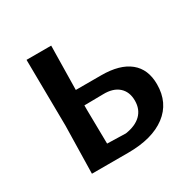

<svg xmlns="http://www.w3.org/2000/svg" viewBox="-113 -568 667 674"><g transform="rotate(-30 220.5 -230.5)"><path d="M75 0 79 -193 76 -461H176L173 -283H276Q351 -283 390.5 -251Q430 -219 430 -158Q430 -83 375 -41.5Q320 0 222 0ZM172 -202 174 -65 249 -63Q290 -69 312 -90.5Q334 -112 334 -147Q334 -183 311.5 -203Q289 -223 248 -222L172 -221Z"/></g></svg>

Font: Alegreya Sans Medium
Style: Regular
Weight: 500
Designer: Juan Pablo del Peral
Foundry: Huerta Tipografica
Version: Version 2.007